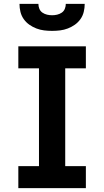

<svg xmlns="http://www.w3.org/2000/svg" viewBox="-20 -975 540 995"><path d="M75 0V-114H182V-621H75V-735H425V-621H318V-114H425V0ZM250 -815Q229 -815 208.5 -817.5Q188 -820 168.5 -827.5Q149 -835 132 -847Q115 -859 103 -876Q91 -893 86 -913.5Q81 -934 81 -955H179Q179 -942 184 -929.5Q189 -917 200 -909.5Q211 -902 224 -899Q237 -896 250 -896Q263 -896 276 -899Q289 -902 300 -909.5Q311 -917 316 -929.5Q321 -942 321 -955H419Q419 -934 414 -913.5Q409 -893 397 -876Q385 -859 368 -847Q351 -835 331.5 -827.5Q312 -820 291.5 -817.5Q271 -815 250 -815Z"/></svg>

Font: Iosevka SS04 Heavy
Style: Regular
Weight: 900
Monospace: yes
Designer: Belleve Invis
Foundry: Belleve Invis
Version: Version 19.0.0; ttfautohint (v1.8.4)